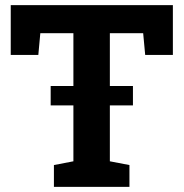

<svg xmlns="http://www.w3.org/2000/svg" viewBox="-20 -731 718 751"><path d="M190.9 0V-85.4L267.1 -100.1V-601.1H137.7L129.9 -516.1H22V-710.9H656.2V-516.1H547.9L540 -601.1H409.7V-100.1L486.3 -85.4V0ZM178.2 -318.8V-394.5H500V-318.8Z"/></svg>

Font: Roboto Slab LO
Style: Bold
Weight: 700
Designer: Google
Version: Version 2.000